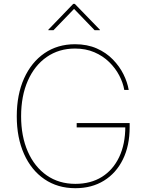

<svg xmlns="http://www.w3.org/2000/svg" viewBox="-20 -966 768 995"><path d="M370.6 9.3Q278.8 9.3 210.4 -37.4Q142.1 -84 104.5 -168.2Q66.9 -252.4 66.9 -363.3Q66.9 -475.6 104.7 -559.6Q142.6 -643.6 210.4 -690.2Q278.3 -736.8 368.7 -736.8Q432.1 -736.8 481.2 -715.1Q530.3 -693.4 564.9 -657.7Q599.6 -622.1 620.1 -580.6Q640.6 -539.1 647 -500H624Q617.7 -537.1 597.9 -575Q578.1 -612.8 545.7 -644.5Q513.2 -676.3 468.8 -695.3Q424.3 -714.4 368.7 -714.4Q285.2 -714.4 222.2 -670.7Q159.2 -627 124.3 -547.9Q89.4 -468.8 89.4 -363.3Q89.4 -259.8 124 -180.7Q158.7 -101.6 221.9 -57.4Q285.2 -13.2 370.6 -13.2Q450.2 -13.2 508.1 -49.3Q565.9 -85.4 597.7 -152.3Q629.4 -219.2 629.4 -310.5L639.2 -305.7H377.4V-328.1H651.9V-306.6Q651.9 -210.9 616.9 -139.9Q582 -68.8 518.8 -29.8Q455.6 9.3 370.6 9.3ZM257.3 -809.6H230.5V-812L359.4 -945.8H367.7L497.6 -812V-809.6H470.2L363.8 -919.9Z"/></svg>

Font: Inter 17pt Thin
Style: Regular
Weight: 250
Version: Version 4.001;git-66647c0bb